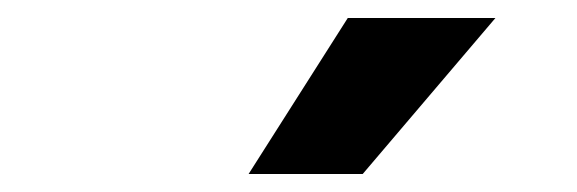

<svg xmlns="http://www.w3.org/2000/svg" viewBox="-20 -758 640 213"><path d="M365.8 -738H529.6L382.4 -565H255.8Z"/></svg>

Font: Work Sans
Style: Italic
Weight: 400
Italic angle: -13°
Designer: Wei Huang
Foundry: Wei Huang
Version: Version 2.012